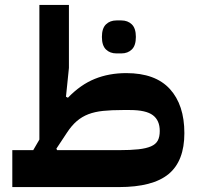

<svg xmlns="http://www.w3.org/2000/svg" viewBox="-20 -760 804 780"><path d="M30 -150H115L140 -193V-740H260V-484L248 -367L256 -363Q307 -416 365 -439.5Q423 -463 493 -463Q611 -463 670 -398.5Q729 -334 729 -219Q729 -106 665 -53Q601 0 463 0H30ZM209 -156 212 -150H463Q511 -150 542.5 -153.5Q574 -157 593.5 -165.5Q613 -174 621 -189Q629 -204 629 -228Q629 -271 601 -292Q573 -313 508 -313H478Q433 -313 399 -309.5Q365 -306 339 -296Q313 -286 292 -268Q271 -250 252 -221ZM453 -543Q427 -543 410.5 -559Q394 -575 394 -610Q394 -645 410.5 -661Q427 -677 453 -677H473Q499 -677 515.5 -661Q532 -645 532 -610Q532 -575 515.5 -559Q499 -543 473 -543Z"/></svg>

Font: IBM Plex Sans Arabic
Style: Bold
Weight: 700
Designer: Mike Abbink, Paul van der Laan, Pieter van Rosmalen, Wael Morcos, Khajak Apelian
Foundry: Bold Monday
Version: Version 1.2